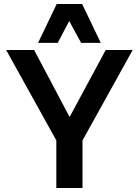

<svg xmlns="http://www.w3.org/2000/svg" viewBox="-20 -948 700 968"><path d="M649 -696 396 -240V0H264V-240L11 -696H152L331 -358L513 -696ZM266 -928H394L488 -732H389L329 -842L271 -732H172Z"/></svg>

Font: AmikoBold
Style: Bold
Weight: 700
Designer: Pablo Impallari, Rodrigo Fuenzalida, Andres Torresi
Foundry: Impallari Type
Version: Version 1.000; ttfautohint (v1.3)